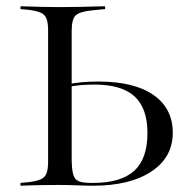

<svg xmlns="http://www.w3.org/2000/svg" viewBox="-20 -591 604 611"><path d="M162.1 -2.4Q137.9 -2.4 116.9 -2Q96 -1.6 78.2 -1.2Q60.5 -0.8 45.2 0V-8.9L71 -11.3Q96.8 -14.5 110.1 -20.6Q123.4 -26.6 128.2 -39.9Q133.1 -53.2 133.1 -78.2V-201.6H208.1V-88.7Q208.1 -54.8 212.5 -37.5Q216.9 -20.2 230.2 -14.5Q243.5 -8.9 270.2 -8.9H275.8Q364.5 -8.9 406.9 -47.2Q449.2 -85.5 449.2 -167.7Q449.2 -246.8 408.1 -284.3Q366.9 -321.8 281.5 -321.8Q259.7 -321.8 237.5 -320.2Q215.3 -318.5 190.3 -312.9V-321.8Q217.7 -327.4 241.1 -329.4Q264.5 -331.5 292.7 -331.5Q407.3 -331.5 468.5 -288.7Q529.8 -246 529.8 -168.5Q529.8 -90.3 461.7 -45.2Q393.5 0 275.8 0Q255.6 0 225.8 -1.2Q196 -2.4 171 -2.4ZM133.1 -201.6V-492.7Q133.1 -517.7 128.2 -531Q123.4 -544.4 110.1 -550.4Q96.8 -556.5 71 -559.7L45.2 -562.1V-571Q60.5 -571 78.2 -570.2Q96 -569.4 116.9 -569Q137.9 -568.5 162.1 -568.5H170.2H175.8Q204.8 -568.5 229.4 -569Q254 -569.4 275.4 -570.2Q296.8 -571 314.5 -571V-562.1L273.4 -558.1Q233.1 -554 220.6 -541.9Q208.1 -529.8 208.1 -492.7V-201.6Z"/></svg>

Font: Playfair 144pt SemiExpanded Light
Style: Regular
Weight: 300
Width: 6
Designer: Claus Eggers Sørensen
Foundry: Claus Eggers Sørensen
Version: Version 2.203